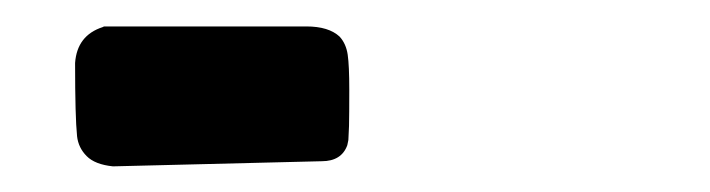

<svg xmlns="http://www.w3.org/2000/svg" viewBox="-20 -399 540 146"><path d="M37.1 -350.6V-351.1Q38.6 -372.1 58.1 -378.4L59.1 -378.9H212.9Q230 -378.9 238.3 -371.1Q243.2 -365.7 244.4 -357.4Q245.6 -349.1 245.6 -330.6Q245.6 -312 245.4 -303.2Q245.1 -294.4 244.9 -292.5Q244.6 -290.5 244.1 -288.6Q239.7 -276.4 224.6 -276.4L65.9 -272.5Q52.2 -273.9 45.9 -280.3Q39.6 -286.6 38.6 -295.4Q37.1 -310.1 37.1 -350.6Z"/></svg>

Font: Bakudai
Style: Bold
Weight: 700
Version: Version 1.48